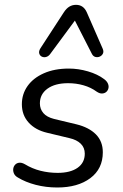

<svg xmlns="http://www.w3.org/2000/svg" viewBox="-20 -786 521 814"><path d="M222.8 8.9Q174.8 8.9 131.3 -2.4Q87.9 -13.8 56.5 -33Q43.8 -39.8 39.2 -50.4Q34.7 -60.9 36.2 -70.9Q37.7 -80.9 44.3 -87.9Q51 -95 61.5 -96.1Q72 -97.3 85.2 -89.9Q116.7 -70.7 152 -61.9Q187.2 -53.1 224.4 -53.1Q278.3 -53.1 308.9 -74.6Q339.4 -96 339.4 -134.6Q339.4 -159.9 322.5 -176.6Q305.6 -193.3 274.4 -200.4L179.7 -223.1Q130 -234.7 101.4 -266.4Q72.7 -298.1 72.7 -343.9Q72.7 -387.3 96.9 -421.4Q121.1 -455.5 166.1 -475.4Q211.1 -495.3 272 -495.3Q312.3 -495.3 353 -483.4Q393.7 -471.5 421 -450.9Q432.7 -442.5 437.4 -431.9Q442 -421.4 439.7 -411.9Q437.5 -402.4 430.6 -396.3Q423.7 -390.3 413.3 -389.6Q402.8 -388.9 390.1 -397.3Q365.1 -415.6 334 -424.4Q302.9 -433.3 268.7 -433.3Q213.3 -433.3 181.2 -410Q149.1 -386.7 149.1 -347.7Q149.1 -323.9 163.8 -306.6Q178.5 -289.4 209.3 -281.7L304 -259Q357.1 -246 386.5 -216.4Q415.9 -186.7 415.9 -140.4Q415.9 -70.3 362.9 -30.7Q309.9 8.9 222.8 8.9ZM347.7 -734.4 415.2 -580Q420.6 -567.8 416.4 -559Q412.3 -550.3 403.2 -546.2Q394.2 -542.1 384.6 -544.5Q375.1 -547 369.8 -557.2L297.5 -698.7L191.9 -555.8Q184.5 -546.5 174.5 -544.2Q164.5 -542 156.4 -546.4Q148.4 -550.8 146.2 -560Q144 -569.3 151.3 -581.1L250.7 -733.9Q261.5 -750.5 274.2 -758Q286.8 -765.5 302.4 -765.5Q333.6 -765.5 347.7 -734.4Z"/></svg>

Font: Nunito Variable Extra Light
Style: Italic
Weight: 200
Italic angle: -9°
Designer: Vernon Adams
Foundry: Vernon Adams
Version: Version 3.602